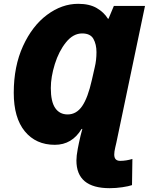

<svg xmlns="http://www.w3.org/2000/svg" viewBox="-20 -745 779 1005"><path d="M380 95Q380 71 387 34L393 4Q402 -39 411 -70H407Q357 13 267 13Q168 13 110 -57.5Q52 -128 52 -259Q52 -398 100.5 -504Q149 -610 226.5 -667.5Q304 -725 389 -725Q448 -725 486 -703Q524 -681 545 -647H548L576 -714H739L589 2Q588 7 583 28Q578 49 578 64Q578 97 609 97Q640 97 673 87L671 224Q654 230 620.5 235Q587 240 554 240Q380 240 380 95ZM461 -327 476 -393Q485 -430 485 -472Q485 -513 469 -541.5Q453 -570 410 -570Q363 -570 325.5 -523.5Q288 -477 267 -409.5Q246 -342 246 -284Q246 -213 269 -179.5Q292 -146 334 -146Q380 -146 410 -189.5Q440 -233 461 -327Z"/></svg>

Font: Noto Sans Display Black
Style: Italic
Weight: 900
Italic angle: -12°
Designer: Monotype Design team
Foundry: Monotype Imaging Inc.
Version: Version 1.000